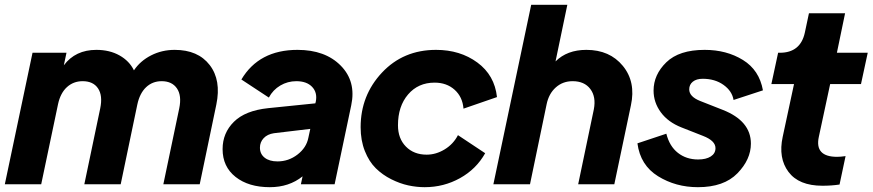

<svg xmlns="http://www.w3.org/2000/svg" viewBox="-27 -765 3622 797"><path d="M698 -558Q795 -558 843.5 -495Q892 -432 871 -331L802 0H651L717 -315Q728 -368 707.5 -398Q687 -428 644 -428Q606 -428 579.5 -403Q553 -378 543 -331L474 0H323L389 -315Q400 -368 380 -398Q360 -428 316 -428Q278 -428 251 -403.5Q224 -379 214 -333L144 0H-7L108 -546H249L238 -494Q286 -558 373 -558Q428 -558 469 -535Q510 -512 529 -473Q555 -512 600 -535Q645 -558 698 -558Z M1208 -558Q1323 -558 1387.5 -492.5Q1452 -427 1431 -328L1362 0H1222L1229 -33Q1173 12 1093 12Q1005 12 951 -30.5Q897 -73 897 -146Q897 -213 944 -259.5Q991 -306 1086 -316L1282 -336L1284 -344Q1291 -381 1268.5 -404.5Q1246 -428 1203 -428Q1167 -428 1136.5 -410Q1106 -392 1089 -360L975 -435Q1048 -558 1208 -558ZM1125 -95Q1171 -95 1208 -123.5Q1245 -152 1253 -193L1261 -230L1110 -212Q1083 -208 1067.5 -191.5Q1052 -175 1052 -152Q1052 -126 1071.5 -110.5Q1091 -95 1125 -95Z M1736 12Q1702 12 1667.5 4.5Q1633 -3 1597 -21Q1561 -39 1533 -66.5Q1505 -94 1487.5 -138Q1470 -182 1470 -237Q1470 -369 1558.5 -463.5Q1647 -558 1783 -558Q1883 -558 1954.5 -505.5Q2026 -453 2036 -362L1897 -314Q1893 -363 1860 -392.5Q1827 -422 1777 -422Q1709 -422 1667 -373Q1625 -324 1625 -245Q1625 -190 1658 -156.5Q1691 -123 1744 -123Q1783 -123 1819 -145Q1855 -167 1874 -204L1987 -129Q1950 -63 1882.5 -25.5Q1815 12 1736 12Z M2407 -558Q2504 -558 2558.5 -491.5Q2613 -425 2592 -328L2523 0H2373L2438 -311Q2448 -363 2423.5 -395.5Q2399 -428 2350 -428Q2309 -428 2280 -402Q2251 -376 2242 -332L2173 0H2021L2178 -745H2328L2279 -510Q2327 -558 2407 -558Z M2870 12Q2778 12 2704.5 -33.5Q2631 -79 2619 -170L2739 -210Q2752 -158 2787 -130.5Q2822 -103 2871 -103Q2904 -103 2923.5 -115.5Q2943 -128 2943 -150Q2943 -181 2891 -201L2802 -236Q2746 -258 2716 -299Q2686 -340 2686 -389Q2686 -455 2739 -506.5Q2792 -558 2898 -558Q2989 -558 3057 -516Q3125 -474 3140 -390L3018 -350Q3012 -387 2976.5 -412.5Q2941 -438 2890 -438Q2864 -438 2849 -426Q2834 -414 2834 -394Q2834 -364 2879 -346L2973 -309Q3090 -263 3090 -169Q3090 -103 3034 -45.5Q2978 12 2870 12Z M3387 6Q3289 6 3246 -51.5Q3203 -109 3222 -197L3269 -416H3175L3203 -546H3210Q3296 -546 3314 -630L3331 -710H3481L3447 -546H3575L3547 -416H3419L3372 -197Q3354 -114 3448 -114Q3462 -114 3483 -117L3458 1Q3425 6 3387 6Z"/></svg>

Font: Plus Jakarta Display
Style: Bold Italic
Weight: 700
Italic angle: -12°
Designer: Gumpita Rahayu
Foundry: Tokotype Studio
Version: Version 1.000;hotconv 1.0.109;makeotfexe 2.5.65596